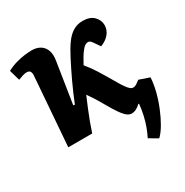

<svg xmlns="http://www.w3.org/2000/svg" viewBox="-166 -660 950 987"><g transform="rotate(-30 309.0 -166.0)"><path d="M209 -173Q220 -200 232.5 -229.5Q245 -259 259 -288.5Q273 -318 286 -344.5Q299 -371 310 -392Q332 -435 353 -464.5Q374 -494 399.5 -510Q425 -526 458 -526Q501 -526 523.5 -503.5Q546 -481 546 -451Q546 -424 528.5 -401.5Q511 -379 476 -365L458 -391Q449 -405 442.5 -411.5Q436 -418 426 -418Q419 -418 410 -412.5Q401 -407 392 -395Q382 -383 371 -365Q360 -347 349 -326Q363 -309 374.5 -293Q386 -277 397 -259.5Q408 -242 421 -220Q440 -189 453 -166Q466 -143 476.5 -128.5Q487 -114 495.5 -106.5Q504 -99 514 -99Q524 -99 534 -105.5Q544 -112 555 -121L616 -100Q614 -62 603 -19Q592 24 575 65.5Q558 107 538.5 140.5Q519 174 498 194L447 164Q460 138 470 110.5Q480 83 487 52Q494 21 497 -12L493 -13Q481 -1 467.5 6Q454 13 440 13Q428 13 415 4Q402 -5 384 -30Q366 -55 339 -103Q331 -117 323.5 -129.5Q316 -142 307 -156Q298 -170 285 -188Q271 -155 257.5 -122.5Q244 -90 232.5 -59Q221 -28 212 0H70L101 -404Q103 -420 98 -430.5Q93 -441 77 -441Q67 -441 55 -437.5Q43 -434 25 -427L7 -490Q33 -504 61 -512Q89 -520 114 -523Q139 -526 155 -526Q185 -526 205.5 -513.5Q226 -501 235 -476.5Q244 -452 238 -417L200 -174Z"/></g></svg>

Font: Literata
Style: Bold Italic
Weight: 700
Italic angle: -2°
Designer: Latin by Veronika Burian and Jose Scaglione. Greek by Irene Vlachou. Cyrillic by Vera Evstafieva
Foundry: TypeTogether
Version: Version 3.103;gftools[0.9.29]